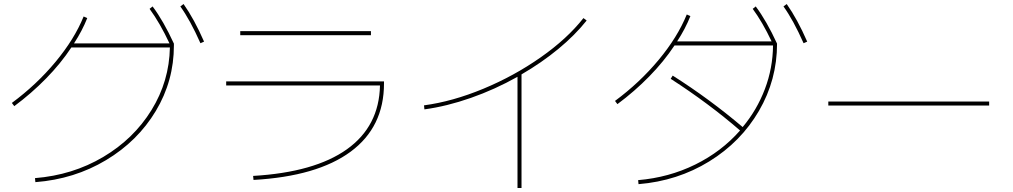

<svg xmlns="http://www.w3.org/2000/svg" viewBox="-20 -875 5040 955"><path d="M825 -639H335Q282 -559 209 -484.5Q136 -410 51 -347L39 -363Q162 -454 256 -567Q350 -680 396 -793L414 -785Q389 -722 348 -659H823Q776 -760 724 -831L739 -843Q793 -771 845 -658V-649Q845 -473 755 -323Q665 -173 507.5 -78.5Q350 16 156 31L154 11Q341 -4 493 -94Q645 -184 733.5 -327.5Q822 -471 825 -639ZM893 -855Q946 -780 995 -668L977 -660Q926 -775 877 -843Z M1870 -450H1105V-470H1890V-460Q1890 -243 1724 -120.5Q1558 2 1241 20L1239 0Q1545 -18 1705.5 -132.5Q1866 -247 1870 -450ZM1175 -720H1825V-700H1175Z M2882 -785 2898 -773Q2840 -700 2757 -631.5Q2674 -563 2574 -505V60H2554V-493Q2442 -430 2322 -388Q2202 -346 2091 -331L2089 -351Q2231 -370 2384 -433.5Q2537 -497 2669 -589.5Q2801 -682 2882 -785Z M3661 -226Q3505 -361 3316 -483L3326 -499Q3509 -383 3674 -243Q3745 -328 3784.5 -432Q3824 -536 3825 -649H3335Q3282 -569 3209 -494.5Q3136 -420 3051 -357L3039 -373Q3162 -464 3256 -577Q3350 -690 3396 -803L3414 -795Q3389 -732 3348 -669H3818Q3772 -766 3724 -831L3739 -843Q3793 -771 3845 -658Q3845 -478 3755 -323.5Q3665 -169 3507.5 -72Q3350 25 3156 41L3154 21Q3307 8 3438 -56.5Q3569 -121 3661 -226ZM3893 -855Q3946 -780 3995 -668L3977 -660Q3926 -775 3877 -843Z M4100 -370H4900V-350H4100Z"/></svg>

Font: Enso Thin
Style: Regular
Weight: 100
Designer: Coji Morishita
Foundry: UNDERFOREST DESIGN
Version: Version 1.000